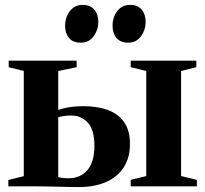

<svg xmlns="http://www.w3.org/2000/svg" viewBox="-20 -760 837 783"><path d="M513 0V-26.5L576.5 -42V-470.5L513 -486V-512.5H780.5V-486L718.5 -470.5V-42L783 -26.5V0ZM14 0V-26L77 -41.5V-470.5L15.5 -486V-512.5H292.5V-486L217.5 -470.5V-311.5Q230 -316 245.2 -319.5Q260.5 -323 279.5 -325Q298.5 -327 321.5 -327Q377 -327 419.5 -311.5Q462 -296 486 -262Q510 -228 510 -173Q510 -117.5 485 -78.2Q460 -39 413 -18Q366 3 299.5 3Q288 3 266.8 2.5Q245.5 2 221 1.5Q196.5 1 174.2 0.5Q152 0 137.5 0ZM260 -33Q307 -33 336 -65.8Q365 -98.5 365 -166Q365 -231 338 -260Q311 -289 270.5 -289Q256.5 -289 241.8 -287Q227 -285 217.5 -282V-38Q225 -35.5 236.5 -34.2Q248 -33 260 -33ZM309 -586Q277.5 -586 261.5 -605.2Q245.5 -624.5 245.5 -655Q245.5 -689.5 265 -714.8Q284.5 -740 316.5 -740H317.5Q348.5 -740 364.8 -720.5Q381 -701 381 -670.5Q381 -638.5 362 -612.2Q343 -586 309.5 -586ZM502.5 -586Q471 -586 455 -605.2Q439 -624.5 439 -655Q439 -689.5 458.2 -714.8Q477.5 -740 510 -740H511Q542 -740 558 -720.5Q574 -701 574 -670.5Q574 -638.5 555 -612.2Q536 -586 503.5 -586Z"/></svg>

Font: Merriweather 120pt
Style: Bold
Weight: 700
Designer: Eben Sorkin
Foundry: Eben Sorkin
Version: Version 2.100